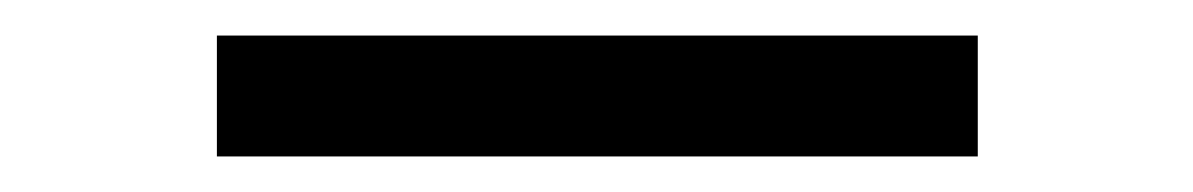

<svg xmlns="http://www.w3.org/2000/svg" viewBox="-20 71 671 108"><path d="M102 159V91H530V159Z"/></svg>

Font: Cairo
Style: Regular
Weight: 400
Designer: Mohamed Gaber, Accademia di Belle Arti di Urbino
Foundry: Kief Type Foundry, Accademia di Belle Arti di Urbino
Version: Version 3.120